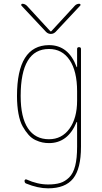

<svg xmlns="http://www.w3.org/2000/svg" viewBox="-20 -770 540 1020"><path d="M224.6 -600.6 93.8 -740.2Q91.8 -743.2 93.3 -746.6Q94.7 -750 98.6 -750Q111.3 -750 122.1 -740.2L248 -603.5H250H252L377.9 -740.2Q387.7 -750 401.4 -750Q405.3 -750 407.2 -746.6Q409.2 -743.2 406.2 -740.2L275.4 -600.6Q264.6 -589.8 250 -589.8Q235.4 -589.8 224.6 -600.6ZM240.2 -509.8Q89.8 -509.8 89.8 -259.8Q89.8 -146.5 128.4 -88.4Q167 -30.3 240.2 -30.3Q308.6 -30.3 349.1 -86.4Q389.6 -142.6 389.6 -235.4V-285.2Q389.6 -391.6 350.1 -450.7Q310.5 -509.8 240.2 -509.8ZM240.2 -9.8Q222.7 -9.8 205.6 -13.2Q188.5 -16.6 168.5 -25.9Q148.4 -35.2 131.8 -53.7Q115.2 -72.3 100.6 -98.1Q85.9 -124 78.1 -166Q70.3 -208 70.3 -259.8Q70.3 -529.3 240.2 -530.3Q343.8 -530.3 386.7 -415Q386.7 -413.1 388.7 -413.1Q389.6 -413.1 389.6 -414.1V-509.8Q389.6 -519.5 399.9 -519.5Q410.2 -519.5 410.2 -509.8V9.8Q410.2 126 368.7 178.2Q327.1 230.5 235.4 230.5Q181.6 230.5 119.1 205.1Q110.4 202.1 110.4 190.4Q110.4 186.5 113.8 184.1Q117.2 181.6 121.1 183.6Q179.7 210 235.4 210Q273.4 210 299.3 202.1Q325.2 194.3 347.2 172.9Q369.1 151.4 379.4 111.3Q389.6 71.3 389.6 9.8V-121.1Q389.6 -122.1 388.7 -122.1Q386.7 -122.1 386.7 -121.1Q340.8 -9.8 240.2 -9.8Z"/></svg>

Font: Rounded-X Mgen+ 1m thin
Style: Regular
Weight: 100
Designer: [Source Han Sans]
Ryoko NISHIZUKA  (kana & ideographs); Paul D. Hunt (Latin, Greek & Cyrillic); Wenlong ZHANG  (bopomofo
Version: Version 1.059.20150602